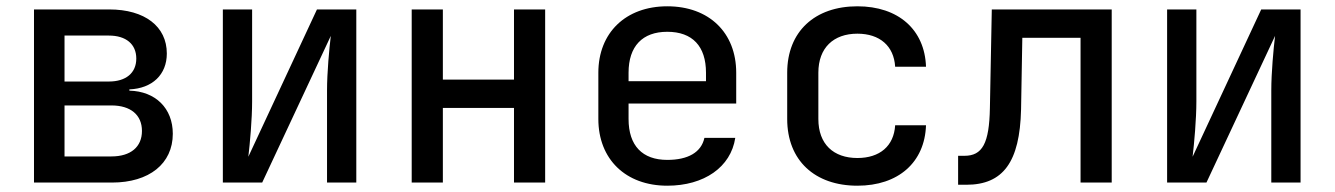

<svg xmlns="http://www.w3.org/2000/svg" viewBox="-20 -580 4240 610"><path d="M336 0C454 0 529 -60 529 -155C529 -236 474 -290 391 -292V-296C464 -299 510 -343 510 -410C510 -496 440 -550 327 -550H88V0ZM185 -467H326C380 -467 413 -440 413 -394C413 -348 380 -321 326 -321H185ZM185 -245H334C395 -245 431 -215 431 -164C431 -113 395 -83 334 -83H185Z M813 0 1031 -466C1026 -425 1019 -349 1019 -293V0H1112V-550H987L769 -82C774 -124 781 -201 781 -258V-550H688V0Z M1387 0V-237H1613V0H1712V-550H1613V-327H1387V-550H1288V0Z M2319 -349C2319 -476 2233 -560 2100 -560C1968 -560 1881 -476 1881 -349V-202C1881 -74 1968 10 2100 10C2217 10 2302 -49 2316 -142H2218C2208 -96 2166 -72 2100 -72C2021 -72 1977 -117 1977 -202V-251H2319ZM1977 -349C1977 -433 2021 -479 2100 -479C2180 -479 2223 -433 2223 -349V-322H1977Z M2704 10C2834 10 2918 -64 2922 -182H2824C2820 -116 2775 -78 2704 -78C2628 -78 2580 -122 2580 -202V-349C2580 -428 2628 -473 2704 -473C2775 -473 2820 -434 2824 -368H2922C2918 -486 2834 -560 2704 -560C2569 -560 2481 -480 2481 -349V-202C2481 -70 2569 10 2704 10Z M3050 7C3167 7 3220 -65 3224 -232L3228 -460H3413V0H3512V-550H3131L3125 -237C3123 -124 3101 -85 3044 -85H3024V7Z M3813 0 4031 -466C4026 -425 4019 -349 4019 -293V0H4112V-550H3987L3769 -82C3774 -124 3781 -201 3781 -258V-550H3688V0Z"/></svg>

Font: Tekne LDO Medium
Style: Regular
Weight: 500
Monospace: yes
Designer: Alessio Laiso, Mario Rullo, Paolo Rosset
Foundry: Alessio Laiso
Version: Version 1.000;hotconv 1.0.109;makeotfexe 2.5.65596